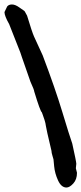

<svg xmlns="http://www.w3.org/2000/svg" viewBox="-31 -649 364 858"><path d="M308 103 313 123Q313 153 296.5 171Q280 189 266 189Q243 189 228.5 157.5Q214 126 211 94L208 63Q208 62 203.5 47.5Q199 33 199 25Q175 -76 174 -86.5Q173 -97 168 -113Q163 -129 159.5 -137.5Q156 -146 156 -147Q149 -151 122 -240Q122 -247 105 -284Q70 -386 66.5 -394.5Q63 -403 60 -414Q59 -416 10 -541Q-11 -578 -11 -595L1 -620Q8 -629 22.5 -629Q37 -629 55 -616L78 -600Q80 -598 84.5 -589Q89 -580 90 -579Q112 -506 121 -486Q135 -456 160 -401Q216 -253 247.5 -148.5Q279 -44 292 -7Q310 74 310 83Z"/></svg>

Font: Caveat Brush
Style: Regular
Weight: 400
Designer: Pablo Impallari
Foundry: Creative Lab NY
Version: Version 1.096; ttfautohint (v1.3)